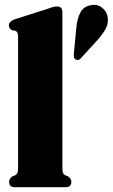

<svg xmlns="http://www.w3.org/2000/svg" viewBox="-20 -782 471 802"><path d="M240.5 -731V-82.5Q240.5 -66.5 243.2 -59.8Q246 -53 252 -50L264 -45.5Q278 -36 278 -22.5Q278 0 254.5 0H41.5Q18 0 18 -22.5Q18 -36 32 -45.5L44 -50Q50 -53 52.8 -59.8Q55.5 -66.5 55.5 -82.5V-629.5Q55.5 -641 52.5 -646Q49.5 -651 43 -654L31 -655.5Q17 -662.5 17 -676Q17 -691.5 39 -700.5L178.5 -745Q194 -751 202.5 -753Q211 -755 218.5 -755Q240.5 -755 240.5 -731ZM299 -667.5Q302.5 -705 316 -730Q329.5 -755 358 -760Q386.5 -766 406 -750.2Q425.5 -734.5 429.5 -712.5Q434 -686 422.8 -664.5Q411.5 -643 391 -619L319 -540Q308.5 -527 296 -533.5Q290 -537 289 -543.5Q288 -550 288.5 -557.5Z"/></svg>

Font: Fraunces 144pt S050 Black
Style: Regular
Weight: 900
Version: Version 1.000; ttfautohint (v1.8.3)